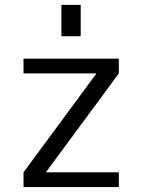

<svg xmlns="http://www.w3.org/2000/svg" viewBox="-20 -757 575 777"><path d="M75.2 -519.5H460.9V-460L167 -61.5V-59.6H460.9V0H75.2V-59.6L369.1 -458V-460H75.2ZM228.5 -610.4V-737.3H306.6V-610.4Z"/></svg>

Font: Gen Shin Gothic Normal
Style: Regular
Weight: 300
Designer: [Source Han Sans]
Ryoko NISHIZUKA  (kana & ideographs); Paul D. Hunt (Latin, Greek & Cyrillic); Wenlong ZHANG  (bopomofo
Version: Version 1.002.20150607